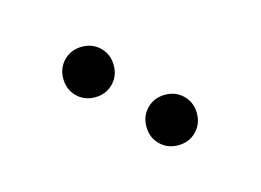

<svg xmlns="http://www.w3.org/2000/svg" viewBox="-21 -851 543 400"><g transform="rotate(30 250.0 -651.0)"><path d="M150 -706Q172 -706 188.5 -689.5Q205 -673 205 -651Q205 -629 188.5 -612.5Q172 -596 150 -596Q128 -596 111.5 -612.5Q95 -629 95 -651Q95 -673 111.5 -689.5Q128 -706 150 -706ZM350 -706Q372 -706 388.5 -689.5Q405 -673 405 -651Q405 -629 388.5 -612.5Q372 -596 350 -596Q328 -596 311.5 -612.5Q295 -629 295 -651Q295 -673 311.5 -689.5Q328 -706 350 -706Z"/></g></svg>

Font: D2Coding
Style: Regular
Weight: 400
Monospace: yes
Designer: Yong-Rak Park; Jeong-Hwan Yoon; Sang-Min Lee;
Foundry: NHN Corporation
Version: Version 1.3.2; Build 20180524